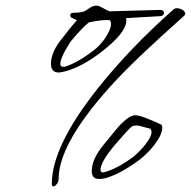

<svg xmlns="http://www.w3.org/2000/svg" viewBox="-20 -632 674 678"><path d="M187 -376Q160 -376 160 -407Q160 -451 204 -502Q212 -513 224 -528Q236 -543 252 -561Q250 -561 238 -567Q228 -570 228 -578Q228 -587 240 -587Q269 -587 282 -594Q290 -600 300 -606Q310 -612 320 -612Q329 -612 341 -605Q345 -603 348.5 -601Q352 -599 356 -597Q359 -596 361.5 -594.5Q364 -593 366 -592L545 -597Q559 -597 559 -586Q559 -577 547 -575L425 -568Q426 -566 426 -559Q426 -516 336 -447Q272 -398 214 -381Q205 -379 198.5 -377.5Q192 -376 187 -376ZM169 26Q163 26 163 17Q163 -116 327 -322Q383 -392 449 -461Q515 -530 593 -599Q597 -603 605 -603Q615 -603 624.5 -597Q634 -591 634 -584Q634 -580 631 -577Q540 -496 473 -432Q406 -368 361 -317Q187 -121 187 0Q187 10 180.5 18Q174 26 169 26ZM203 -396Q209 -396 211 -397Q255 -411 312 -455Q332 -470 351 -497Q372 -529 372 -547Q372 -556 367 -561Q354 -562 336 -560Q318 -558 294 -553Q286 -547 271 -532Q256 -517 236 -493Q231 -488 225 -478.5Q219 -469 211 -455Q193 -422 193 -407Q193 -396 203 -396ZM330 0Q304 0 304 -28Q304 -51 315.5 -74.5Q327 -98 346 -121L396 -182Q435 -225 457 -225Q474 -225 508 -210L530 -201Q535 -199 540.5 -196Q546 -193 551 -191Q552 -188 552.5 -185.5Q553 -183 553 -181Q553 -157 525 -120Q500 -89 473 -68Q442 -45 412.5 -28.5Q383 -12 356 -4Q344 0 330 0ZM352 -25Q397 -38 453 -80Q474 -98 492 -120Q515 -149 515 -165Q515 -173 510 -178Q506 -178 488 -183.5Q470 -189 462 -189Q454 -189 446 -186Q444 -184 438 -178.5Q432 -173 424 -164Q416 -154 404 -141Q392 -128 378 -111Q339 -63 335 -36V-33Q335 -19 352 -25Z"/></svg>

Font: Whisper
Style: Regular
Weight: 400
Designer: Robert E. Leuschke
Foundry: Robert E. Leuschke
Version: Version 1.010; ttfautohint (v1.8.4.7-5d5b)